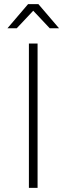

<svg xmlns="http://www.w3.org/2000/svg" viewBox="-20 -910 322 930"><path d="M266 -773H221L141 -858L61 -773H16L116 -890H166ZM120 -699H162V0H120Z"/></svg>

Font: TypoPRO Montserrat
Style: Regular
Weight: 275
Designer: Julieta Ulanovsky
Foundry: Julieta Ulanovsky
Version: Version 6.001